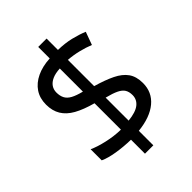

<svg xmlns="http://www.w3.org/2000/svg" viewBox="-233 -870 1039 1039"><g transform="rotate(-45 286.0 -350.5)"><path d="M253 -49Q198 -50 146 -58.5Q94 -67 62 -82V-167Q96 -151 149 -139Q202 -127 253 -126V-328Q187 -346 145 -369.5Q103 -393 82.5 -427Q62 -461 62 -508Q62 -557 85.5 -592Q109 -627 152 -647.5Q195 -668 253 -671V-759H317V-672Q370 -671 413.5 -660.5Q457 -650 493 -635L466 -561Q434 -574 395.5 -583.5Q357 -593 317 -596V-395Q383 -376 427 -354.5Q471 -333 493.5 -301.5Q516 -270 516 -220Q516 -150 464 -106.5Q412 -63 317 -53V58H253ZM317 -131Q376 -137 403 -158.5Q430 -180 430 -214Q430 -239 420 -255.5Q410 -272 385.5 -284Q361 -296 317 -307ZM253 -594Q217 -592 194 -581.5Q171 -571 159.5 -554Q148 -537 148 -515Q148 -489 157.5 -470.5Q167 -452 190 -439.5Q213 -427 253 -417Z"/></g></svg>

Font: gurmukhi25
Style: Book
Weight: 400
Designer: Jelle Bosma - Monotype Design Team
Foundry: Monotype Imaging Inc.
Version: Version 2.003